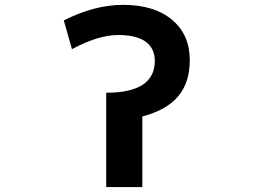

<svg xmlns="http://www.w3.org/2000/svg" viewBox="-20 -761 1040 783"><path d="M482.4 -741.2Q608.4 -741.2 681.2 -680.7Q753.9 -620.1 753.9 -515.6Q753.9 -423.8 706.1 -367.7Q658.2 -311.5 560.5 -286.1V2H413.1V-382.8Q611.3 -382.8 611.3 -512.7Q611.3 -563.5 574.2 -590.8Q537.1 -618.2 461.9 -618.2Q380.9 -618.2 273.4 -560.5L240.2 -677.7Q365.2 -741.2 482.4 -741.2Z"/></svg>

Font: Gen Shin Gothic Monospace Bold
Style: Bold
Weight: 700
Designer: [Source Han Sans]
Ryoko NISHIZUKA  (kana & ideographs); Paul D. Hunt (Latin, Greek & Cyrillic); Wenlong ZHANG  (bopomofo
Version: Version 1.002.20150607